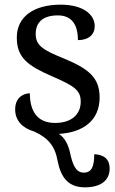

<svg xmlns="http://www.w3.org/2000/svg" viewBox="-20 -565 491 823"><path d="M384 96C384 152 371 175 339 175C303 175 291 137 281 93C274 59 259 25 232 9C338 3 407 -50 407 -147C407 -231 362 -269 257 -313C168 -349 133 -368 133 -419C133 -466 160 -499 228 -499C287 -499 314 -460 314 -393C360 -393 386 -417 386 -453C386 -503 336 -545 240 -545C127 -545 52 -495 52 -404C52 -317 100 -283 203 -238C300 -196 326 -178 326 -129C326 -75 287 -38 216 -38C135 -38 108 -95 108 -165C84 -165 45 -150 45 -96C45 -48 76 -16 127 -1C186 26 216 61 227 125C241 196 273 238 344 238C410 238 450 210 450 157C450 119 428 98 384 96Z"/></svg>

Font: Noto Serif Thai
Style: Regular
Weight: 400
Designer: Monotype Design Team
Foundry: Monotype Imaging Inc.
Version: Version 1.901